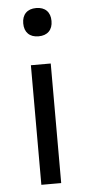

<svg xmlns="http://www.w3.org/2000/svg" viewBox="-52 -740 350 771"><g transform="rotate(-5 123.0 -354.5)"><path d="M166 -610Q151 -595 124 -595Q97 -595 82 -610Q67 -625 67 -652Q67 -679 82 -694Q97 -709 124 -709Q151 -709 166 -694Q181 -679 181 -652Q181 -625 166 -610ZM83 0V-482H163V0Z"/></g></svg>

Font: Cantarell
Style: Regular
Weight: 400
Designer: Dave Crossland, Nikolaus Waxweiler, Florian Fecher, Jacques Le Bailly, Eben Sorkin, Alexei Vanyashin, Alexios Zavras, Em
Version: Version 0.303